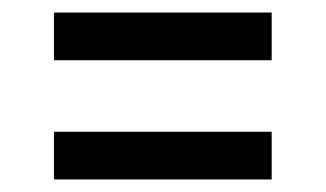

<svg xmlns="http://www.w3.org/2000/svg" viewBox="-20 -456 519 306"><path d="M66 -360V-436H413V-360ZM66 -170V-246H413V-170Z"/></svg>

Font: Marvel
Style: Bold
Weight: 700
Designer: Carolina Trebol
Foundry: Carolina Trebol
Version: Version 1.001